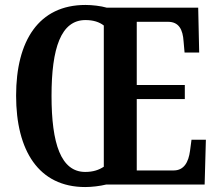

<svg xmlns="http://www.w3.org/2000/svg" viewBox="-20 -745 877 775"><path d="M324 10C350 10 384 6 408 0H806L811 -181H753L747 -136C741 -91 723 -57 681 -57H532V-345H726V-402H532V-657H658C702 -657 718 -626 721 -578L725 -533H784L780 -714H411C387 -721 352 -725 325 -725C136 -725 45 -580 45 -359C45 -137 136 10 324 10ZM324 -51C226 -51 188 -165 188 -358C188 -551 226 -664 325 -664C357 -664 381 -656 399 -642V-72C379 -59 356 -51 324 -51Z"/></svg>

Font: Noto Serif Bengali ExtraCondensed
Style: Regular
Weight: 400
Width: 2
Designer: Juan Bruce, Universal Thirst, Indian Type Foundry and the Monotype Design Team.
Foundry: Monotype Imaging Inc.
Version: Version 2.003